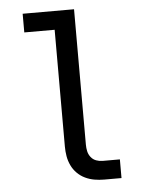

<svg xmlns="http://www.w3.org/2000/svg" viewBox="-53 -777 605 819"><g transform="rotate(-5 250.0 -367.5)"><path d="M360 0Q339 0 318.5 -3.5Q298 -7 279 -16Q260 -25 245 -40Q230 -55 221 -74Q212 -93 208.5 -113.5Q205 -134 205 -155V-655H75V-735H295V-155Q295 -141 298 -127Q301 -113 310 -101.5Q319 -90 332.5 -85Q346 -80 360 -80H434V0Z"/></g></svg>

Font: Iosevka SS04 Medium
Style: Regular
Weight: 500
Monospace: yes
Designer: Belleve Invis
Foundry: Belleve Invis
Version: Version 19.0.0; ttfautohint (v1.8.4)